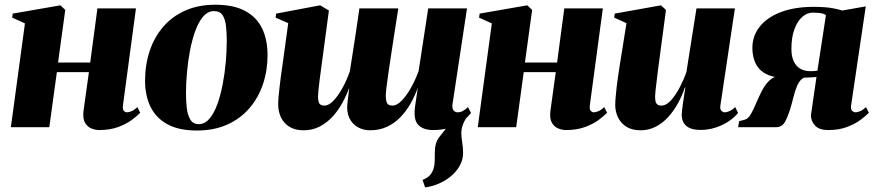

<svg xmlns="http://www.w3.org/2000/svg" viewBox="-20 -538 3704 812"><path d="M500 -92.5Q498 -74.5 504 -68.8Q510 -63 516.5 -63Q525 -63 536.8 -68Q548.5 -73 561 -85L573 -61Q560 -47.5 537 -30.5Q514 -13.5 479.8 -0.8Q445.5 12 398.5 12Q384 12 367 5.5Q350 -1 339.5 -19Q329 -37 333.5 -71L356 -233H220.5L188.5 0H26L85.5 -439L31.5 -463.5L34 -480.5L235.5 -515.5L256 -496L225.5 -273.5H361.5L392 -502.5H555Z M890.5 -518Q968.5 -518 1017.2 -491.5Q1066 -465 1088.8 -417.2Q1111.5 -369.5 1111.5 -304.5Q1111.5 -239.5 1092 -181.8Q1072.5 -124 1034.5 -80Q996.5 -36 940.8 -11Q885 14 813 14Q736 14 687.5 -12.8Q639 -39.5 616.2 -87Q593.5 -134.5 593.5 -196Q593.5 -264 613 -322.5Q632.5 -381 670.5 -425Q708.5 -469 763.8 -493.5Q819 -518 890.5 -518ZM885 -491Q859 -491 839.2 -468Q819.5 -445 805.8 -406.8Q792 -368.5 783.2 -322.5Q774.5 -276.5 770.5 -229.5Q766.5 -182.5 766.5 -143Q766.5 -112.5 769.8 -82.5Q773 -52.5 784.5 -32.8Q796 -13 820.5 -13Q846.5 -13 866.2 -36.5Q886 -60 899.8 -98.8Q913.5 -137.5 922.2 -184Q931 -230.5 935 -277.5Q939 -324.5 939 -364Q939 -399.5 935.8 -428.2Q932.5 -457 921.2 -474Q910 -491 885 -491Z M1778 254.5 1767 223Q1788.5 214.5 1799 202Q1809.5 189.5 1814 173.5Q1818 160.5 1818.5 142.8Q1819 125 1819 106.5Q1819 65 1838 41.5Q1857 18 1873 -3L1959.5 -49.5Q1946 -32 1938.5 -13Q1931 6 1931 26.5Q1931 42 1934.8 64.8Q1938.5 87.5 1938.5 109Q1938.5 138 1923.8 163.8Q1909 189.5 1885.5 208.5Q1863 227 1834.8 239Q1806.5 251 1778 254.5ZM1343.5 -288Q1341 -268.5 1337.8 -245Q1334.5 -221.5 1331.5 -198.2Q1328.5 -175 1326.8 -156.5Q1325 -138 1325 -129.5Q1325 -111.5 1330 -101.5Q1335 -91.5 1352.5 -91.5Q1370 -91.5 1389.2 -111Q1408.5 -130.5 1427 -163.5Q1445.5 -196.5 1459.5 -236Q1463.5 -261 1469 -296.5Q1474.5 -332 1478.5 -358Q1481.5 -376 1485.8 -405Q1490 -434 1494 -461.8Q1498 -489.5 1500 -502.5H1664.5Q1657 -455 1649.5 -406.8Q1642 -358.5 1635.2 -313.5Q1628.5 -268.5 1623 -231.5Q1617.5 -194.5 1614.5 -169Q1611.5 -143.5 1611.5 -134Q1611.5 -113 1616.8 -102.2Q1622 -91.5 1640 -91.5Q1658.5 -91.5 1679 -112.5Q1699.5 -133.5 1718.2 -167Q1737 -200.5 1750.5 -238L1791 -502.5H1955L1893 -92.5Q1893 -74.5 1900.2 -68.8Q1907.5 -63 1915 -63Q1926.5 -63 1937.2 -68.5Q1948 -74 1959 -85L1972 -60.5Q1956 -39.5 1933.2 -23Q1910.5 -6.5 1880.2 2.8Q1850 12 1811 12Q1770 12 1748.8 -10Q1727.5 -32 1735.5 -88.5L1747 -167.5Q1735 -133 1716.8 -100.8Q1698.5 -68.5 1673.8 -42.8Q1649 -17 1617 -2Q1585 13 1545.5 13Q1516.5 13 1493 -0.2Q1469.5 -13.5 1457.2 -39.5Q1445 -65.5 1449.5 -103L1457 -167Q1445.5 -135 1428 -103Q1410.5 -71 1386.5 -44.8Q1362.5 -18.5 1332 -2.8Q1301.5 13 1264 13Q1228 13 1204.2 -1.8Q1180.5 -16.5 1168.5 -41.2Q1156.5 -66 1156.5 -96Q1156.5 -110.5 1158.2 -130Q1160 -149.5 1162.5 -171.5Q1165 -193.5 1168 -215.8Q1171 -238 1174 -258L1199 -440L1145.5 -463.5L1148 -480.5L1334 -515.5L1371 -493.5Z M2474.5 -92.5Q2472.5 -74.5 2478.5 -68.8Q2484.5 -63 2491 -63Q2499.5 -63 2511.2 -68Q2523 -73 2535.5 -85L2547.5 -61Q2534.5 -47.5 2511.5 -30.5Q2488.5 -13.5 2454.2 -0.8Q2420 12 2373 12Q2358.5 12 2341.5 5.5Q2324.5 -1 2314 -19Q2303.5 -37 2308 -71L2330.5 -233H2195L2163 0H2000.5L2060 -439L2006 -463.5L2008.5 -480.5L2210 -515.5L2230.5 -496L2200 -273.5H2336L2366.5 -502.5H2529.5Z M2689.5 13Q2652.5 13 2628.8 -2.2Q2605 -17.5 2593.5 -41.8Q2582 -66 2582 -93.5Q2582 -109 2583.8 -128.8Q2585.5 -148.5 2588 -170.5Q2590.5 -192.5 2593.8 -214.2Q2597 -236 2600 -255.5L2629.5 -440L2577.5 -463.5L2580 -480.5L2775.5 -515.5L2796.5 -496L2768.5 -285.5Q2765.5 -264.5 2762.5 -240Q2759.5 -215.5 2756.8 -193Q2754 -170.5 2752.2 -153.8Q2750.5 -137 2750.5 -131Q2750.5 -119 2752.2 -110.2Q2754 -101.5 2759.8 -96.5Q2765.5 -91.5 2777 -91.5Q2798 -91.5 2818.2 -114.2Q2838.5 -137 2855.5 -170Q2872.5 -203 2883 -233.5L2925.5 -502.5H3088L3026.5 -91Q3024.5 -75.5 3031.2 -69.2Q3038 -63 3045 -63Q3054.5 -63 3066.8 -68.8Q3079 -74.5 3089 -85.5L3101.5 -60.5Q3085 -40 3060 -23.8Q3035 -7.5 3005 2Q2975 11.5 2943 11.5Q2902 11.5 2882.5 -5.5Q2863 -22.5 2863 -53Q2863 -59 2864.5 -71.5Q2866 -84 2868.2 -100Q2870.5 -116 2873.2 -133.8Q2876 -151.5 2878.5 -168H2876.5Q2865.5 -135 2848 -102.8Q2830.5 -70.5 2807 -44.2Q2783.5 -18 2754 -2.5Q2724.5 13 2689.5 13Z M3642.5 -85 3654.5 -61Q3641.5 -47.5 3618.5 -30.5Q3595.5 -13.5 3561.8 -0.8Q3528 12 3483 12Q3443.5 12 3426.5 -7.5Q3409.5 -27 3409.5 -50L3433 -212.5Q3425 -211.5 3415.8 -211Q3406.5 -210.5 3397 -210.2Q3387.5 -210 3379.5 -209.5Q3362 -200 3352 -177Q3342 -154 3335.5 -126.8Q3329 -99.5 3321.5 -76Q3310.5 -41 3298.5 -20.5Q3286.5 0 3261 0H3101.5L3106 -25.5L3130.5 -32Q3144.5 -36 3155.8 -55.8Q3167 -75.5 3178.2 -102.5Q3189.5 -129.5 3203.2 -155.8Q3217 -182 3236 -199.5Q3255 -217 3282.5 -217L3302 -208Q3258.5 -209 3231.2 -220Q3204 -231 3189.2 -249Q3174.5 -267 3168.5 -288.2Q3162.5 -309.5 3162 -330.5Q3160.5 -383.5 3191.8 -423.8Q3223 -464 3281.5 -486.5Q3340 -509 3420.5 -509Q3446 -509 3466.8 -507.5Q3487.5 -506 3505.8 -502.5Q3524 -499 3542 -493.5L3641.5 -511L3579.5 -92.5Q3577 -74.5 3584.2 -68.8Q3591.5 -63 3598 -63Q3606.5 -63 3618.2 -68Q3630 -73 3642.5 -85ZM3437 -239 3473 -474Q3468 -478 3460.2 -480.2Q3452.5 -482.5 3441.8 -483.5Q3431 -484.5 3416.5 -484.5Q3393 -484.5 3372.5 -466.2Q3352 -448 3339.5 -413.8Q3327 -379.5 3327 -331.5Q3327 -286 3347.8 -261.5Q3368.5 -237 3407.5 -237Q3412.5 -237 3417.5 -237.2Q3422.5 -237.5 3427.5 -238Q3432.5 -238.5 3437 -239Z"/></svg>

Font: Merriweather 144pt Black
Style: Italic
Weight: 900
Italic angle: -7.8°
Version: Version 2.101